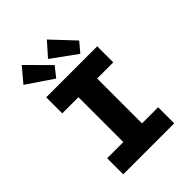

<svg xmlns="http://www.w3.org/2000/svg" viewBox="-264 -1097 1234 1234"><g transform="rotate(-45 352.5 -480.0)"><path d="M120.7 0V-146.1H267.5V-553.9H120.7V-700H584.2V-553.9H437.5V-146.1H584.2V0ZM473.4 -742.5 303.2 -865.9 386.1 -959.7 528.6 -808.3ZM251.4 -739.7 73.8 -860.1 156.1 -958 305.5 -808.3Z"/></g></svg>

Font: Lexend Exa
Style: Regular
Weight: 400
Designer: Bonnie Shaver-Troup, Thomas Jockin
Foundry: Lexend
Version: Version 1.007